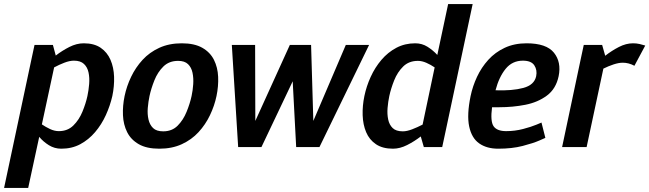

<svg xmlns="http://www.w3.org/2000/svg" viewBox="-60 -720 3179 940"><path d="M228 -78Q271 -78 299 -105.5Q327 -133 343.5 -173Q360 -213 368 -250Q374 -278 376.5 -308.5Q379 -339 373.5 -365Q368 -391 351 -407Q334 -423 302 -423Q281 -423 255 -413Q229 -403 205 -390L145 -111Q164 -98 185.5 -88Q207 -78 228 -78ZM199 -500 213 -448Q244 -472 279.5 -490Q315 -508 350 -508Q401 -508 433 -486Q465 -464 481 -427Q497 -390 498.5 -344Q500 -298 490 -250Q479 -202 458 -156Q437 -110 405.5 -73Q374 -36 333 -14Q292 8 240 8Q207 8 179.5 -9Q152 -26 132 -50L78 200H-40L94 -430L109 -500Z M550 -250Q560 -298 582 -344Q604 -390 638 -427Q672 -464 720 -486Q768 -508 830 -508Q892 -508 930.5 -486Q969 -464 987.5 -427Q1006 -390 1008 -344Q1010 -298 1000 -250Q990 -202 968 -156Q946 -110 912 -73Q878 -36 830 -14Q782 8 720 8Q658 8 619.5 -14Q581 -36 562.5 -73Q544 -110 542 -156Q540 -202 550 -250ZM672 -250Q666 -222 663.5 -191.5Q661 -161 667 -135Q673 -109 689.5 -93Q706 -77 739 -77Q782 -77 809.5 -104.5Q837 -132 853.5 -172.5Q870 -213 878 -250Q884 -278 886 -308Q888 -338 882.5 -364Q877 -390 860.5 -406Q844 -422 812 -422Q768 -422 740 -394.5Q712 -367 696 -327Q680 -287 672 -250Z M1189 -500 1190 -128 1359 -500H1463L1474 -128L1633 -500H1747L1504 0H1390L1373 -322L1220 0H1106L1075 -500Z M1986 -422Q1942 -422 1914 -394.5Q1886 -367 1870 -327Q1854 -287 1846 -250Q1840 -222 1837.5 -191.5Q1835 -161 1840.5 -135Q1846 -109 1862.5 -93Q1879 -77 1912 -77Q1932 -77 1958 -87Q1984 -97 2009 -110L2068 -390Q2049 -403 2027.5 -412.5Q2006 -422 1986 -422ZM2134 -700H2254L2120 -70L2105 0H2015L2000 -52Q1969 -28 1933.5 -10Q1898 8 1864 8Q1813 8 1780.5 -14Q1748 -36 1732.5 -73Q1717 -110 1715.5 -156Q1714 -202 1724 -250Q1734 -298 1755 -344Q1776 -390 1807.5 -427Q1839 -464 1880.5 -486Q1922 -508 1973 -508Q2006 -508 2033 -491Q2060 -474 2081 -451Z M2500 -423Q2448 -423 2415.5 -383Q2383 -343 2366 -278Q2448 -275 2502 -289.5Q2556 -304 2565 -347Q2571 -377 2556 -400Q2541 -423 2500 -423ZM2591 -120 2610 -45Q2610 -45 2580.5 -32Q2551 -19 2499 -5.5Q2447 8 2379 8Q2323 8 2286 -18Q2249 -44 2237 -101Q2225 -158 2244 -250Q2254 -298 2275.5 -344Q2297 -390 2330.5 -427Q2364 -464 2411 -486Q2458 -508 2518 -508Q2615 -508 2652 -462Q2689 -416 2675 -347Q2662 -285 2617.5 -252Q2573 -219 2512 -207Q2451 -195 2385 -195H2349Q2340 -126 2356.5 -102Q2373 -78 2418 -78Q2461 -78 2501 -88.5Q2541 -99 2566 -109.5Q2591 -120 2591 -120Z M3046 -398Q3018 -413 2989 -413Q2969 -413 2943.5 -404.5Q2918 -396 2894 -384L2812 0H2692L2783 -430L2798 -500H2888L2903 -447Q2935 -472 2970 -490Q3005 -508 3039 -508H3040Q3056 -508 3071.5 -504.5Q3087 -501 3099 -497Z"/></svg>

Font: Epunda Sans SemiBold
Style: Italic
Weight: 600
Italic angle: -12.0243°
Designer: Simon Atzbach
Foundry: typofactur
Version: Version 2.204; ttfautohint (v1.8.4.7-5d5b)